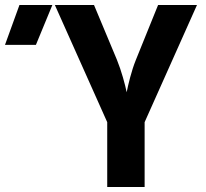

<svg xmlns="http://www.w3.org/2000/svg" viewBox="-205 -750 825 770"><path d="M-61 -570 5 -730H-127L-185 -570ZM375 0V-260L585 -730H429L340 -510C322 -466 309 -410 303 -380C297 -410 282 -466 264 -510L172 -730H15L225 -260V0Z"/></svg>

Font: Tekne LDO ExtraBold
Style: Regular
Weight: 800
Monospace: yes
Designer: Alessio Laiso, Mario Rullo, Paolo Rosset
Foundry: Alessio Laiso
Version: Version 1.000;hotconv 1.0.109;makeotfexe 2.5.65596